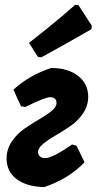

<svg xmlns="http://www.w3.org/2000/svg" viewBox="-20 -757 397 788"><path d="M288 -737 302 -736 357 -651 355 -637Q244 -573 150 -522L136 -523L99 -581Q217 -673 288 -737ZM161 11Q89 9 48 -22Q7 -53 7 -107Q7 -144 28 -175.5Q49 -207 79 -228Q109 -249 139.5 -266.5Q170 -284 191 -301Q212 -318 212 -334Q212 -358 185 -358Q165 -358 84 -318L66 -321L35 -389Q101 -449 190 -478Q259 -478 300.5 -445.5Q342 -413 342 -360Q342 -323 321 -292Q300 -261 269.5 -240Q239 -219 208.5 -201.5Q178 -184 157 -166.5Q136 -149 136 -133Q136 -123 143.5 -115.5Q151 -108 165 -108Q195 -108 276 -164L294 -159L327 -91Q262 -23 161 11Z"/></svg>

Font: Alegreya Sans SC ExtraBold
Style: Italic
Weight: 800
Italic angle: -7°
Designer: Juan Pablo del Peral
Foundry: Huerta Tipografica
Version: Version 2.007